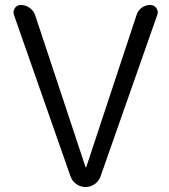

<svg xmlns="http://www.w3.org/2000/svg" viewBox="-20 -750 679 770"><path d="M263 -42 36 -690Q31 -705 39.5 -717.5Q48 -730 64 -730Q83 -730 99 -718.5Q115 -707 121 -689L323 -80Q323 -79 324 -79Q326 -79 326 -80L528 -691Q534 -709 549 -719.5Q564 -730 583 -730Q598 -730 607 -717.5Q616 -705 611 -691L383 -42Q376 -23 359.5 -11.5Q343 0 323 0Q303 0 286.5 -11.5Q270 -23 263 -42Z"/></svg>

Font: Rounded Mplus 1c
Style: Regular
Weight: 400
Version: Version 1.059.20150529